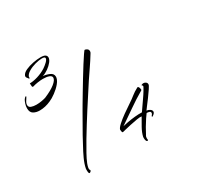

<svg xmlns="http://www.w3.org/2000/svg" viewBox="-144 -810 1070 1032"><g transform="rotate(-30 391.0 -294.5)"><path d="M74 -387Q52 -387 36 -396.5Q20 -406 20 -431Q20 -444 24 -457Q25 -461 29.5 -471.5Q34 -482 41 -488Q43 -490 46 -491Q49 -492 48 -487Q47 -484 38 -471Q29 -458 29 -447Q29 -433 42.5 -428Q56 -423 74 -423Q91 -423 107.5 -426Q124 -429 133 -432Q178 -451 201.5 -470Q225 -489 225 -504Q225 -515 210.5 -520.5Q196 -526 173 -526Q158 -526 141 -523.5Q124 -521 107 -516H106Q101 -516 101 -526.5Q101 -537 100 -540Q122 -540 150 -548.5Q178 -557 202 -572Q217 -582 229.5 -594Q242 -606 242 -615Q242 -624 223 -624Q205 -624 181 -617.5Q157 -611 137.5 -599.5Q118 -588 113 -572Q115 -568 113 -565Q111 -562 108 -566Q104 -570 100 -576.5Q96 -583 99 -590Q105 -604 126 -613.5Q147 -623 173 -628Q199 -633 219 -633Q240 -633 248.5 -627Q257 -621 257 -611Q257 -599 245.5 -584.5Q234 -570 216.5 -557.5Q199 -545 180 -539Q199 -538 219.5 -529.5Q240 -521 240 -501Q240 -494 236 -484Q232 -474 222 -462Q206 -443 183.5 -426.5Q161 -410 144 -403Q109 -387 74 -387ZM138 38Q133 38 132 26Q131 14 132 7Q137 -19 151 -49.5Q165 -80 181 -108.5Q197 -137 207 -157L272 -271Q276 -278 289.5 -301Q303 -324 322 -355.5Q341 -387 361.5 -421Q382 -455 400.5 -484Q419 -513 431.5 -531.5Q444 -550 446 -549Q451 -549 459 -544Q467 -539 467 -529Q467 -524 465 -519.5Q463 -515 461 -513Q442 -482 422 -453Q402 -424 382 -394Q340 -330 297.5 -263.5Q255 -197 214 -129Q206 -114 191 -89Q176 -64 163 -38Q150 -12 146 7Q145 10 145 15Q145 21 147 23Q149 25 149 28Q148 32 144 35Q140 38 138 38ZM489 42Q485 37 484 28.5Q483 20 484 13Q489 -10 504 -37Q519 -64 532 -86Q523 -88 502 -84.5Q481 -81 458 -76Q435 -71 419 -67Q403 -63 403 -63Q398 -63 397 -72Q396 -81 396 -82Q398 -92 416 -108.5Q434 -125 460.5 -144Q487 -163 513 -180Q533 -193 549.5 -206.5Q566 -220 589 -232Q590 -232 590.5 -232.5Q591 -233 591 -233Q597 -233 600.5 -221.5Q604 -210 600 -208Q552 -180 509.5 -150Q467 -120 421 -89Q432 -92 453.5 -96Q475 -100 500 -102.5Q525 -105 544 -104Q547 -108 558.5 -125Q570 -142 584.5 -162.5Q599 -183 609.5 -200.5Q620 -218 621 -222Q621 -227 617 -229Q613 -231 617 -233Q623 -236 629 -236Q637 -236 644 -230.5Q651 -225 650 -216Q650 -211 638 -193Q626 -175 610.5 -154Q595 -133 583 -117.5Q571 -102 570 -100Q581 -99 590.5 -92.5Q600 -86 600 -77Q600 -68 587 -59Q584 -56 581 -56Q579 -56 579 -58Q579 -61 584 -66Q588 -71 588 -76Q588 -84 578.5 -86.5Q569 -89 564 -88Q559 -82 547 -64Q535 -46 523 -25.5Q511 -5 503 11Q499 17 498 21.5Q497 26 497 31Q497 37 498 39V41Q498 43 495 43.5Q492 44 489 42Z"/></g></svg>

Font: Caramel
Style: Regular
Weight: 400
Designer: Robert E. Leuschke
Foundry: Robert E. Leuschke
Version: Version 1.010